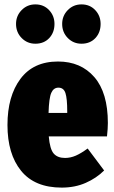

<svg xmlns="http://www.w3.org/2000/svg" viewBox="-20 -834 520 874"><path d="M467 -213H202Q207 -155 224.5 -135Q242 -115 276 -115Q301 -115 325 -125.5Q349 -136 379 -158L454 -58Q419 -23 370 -1.5Q321 20 261 20Q138 20 76 -56.5Q14 -133 14 -265Q14 -396 73 -475Q132 -554 244 -554Q348 -554 409.5 -483Q471 -412 471 -274Q471 -249 467 -213ZM286 -328Q286 -385 278 -410Q270 -435 246 -435Q224 -435 213.5 -411.5Q203 -388 201 -320H286ZM228 -725Q228 -686 204 -660.5Q180 -635 141 -635Q104 -635 78.5 -661Q53 -687 53 -725Q53 -762 78.5 -788Q104 -814 141 -814Q179 -814 203.5 -788Q228 -762 228 -725ZM438 -725Q438 -686 414 -660.5Q390 -635 351 -635Q314 -635 288.5 -661Q263 -687 263 -725Q263 -762 288.5 -788Q314 -814 351 -814Q389 -814 413.5 -788Q438 -762 438 -725Z"/></svg>

Font: Fira Sans Extra Condensed Black
Style: Regular
Weight: 900
Width: 1
Designer: Carrois Corporate & Edenspiekermann AG
Foundry: Carrois Corporate GbR & Edenspiekermann AG
Version: Version 4.203